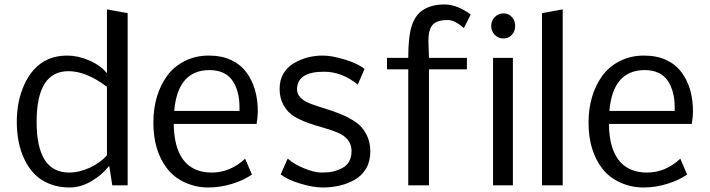

<svg xmlns="http://www.w3.org/2000/svg" viewBox="-20 -830 3178 860"><path d="M130.9 -517.1Q188 -581.1 280.8 -581.1Q329.1 -581.1 379.6 -559.3Q430.2 -537.6 459 -502V-788.1L551.8 -771V0H482.9L469.2 -87.4Q437 -45.9 388.9 -18.1Q340.8 9.8 291.3 9.8Q241.7 9.8 201.4 -6.6Q161.1 -22.9 134.3 -50.5Q107.4 -78.1 89.4 -116.2Q71.3 -154.3 63.2 -196.3Q55.2 -238.3 55.2 -283.4Q55.2 -328.6 63 -369.6Q70.8 -410.6 88.1 -449.5Q105.5 -488.3 130.9 -517.1ZM286.6 -511.2Q144 -511.2 144 -284.2Q144 -57.1 289.6 -57.1Q334.5 -57.1 381.6 -78.6Q428.7 -100.1 459 -134.3V-440.9Q366.7 -511.2 286.6 -511.2Z M1052.7 -350.1Q1052.7 -419.9 1023.4 -465.8Q991.2 -515.6 918.9 -516.1Q775.9 -516.1 760.3 -333H1052.7ZM758.3 -274.9Q760.3 -108.9 860.8 -68.8Q890.1 -57.1 928.7 -57.1Q1011.2 -57.1 1078.1 -119.1L1108.4 -48.3Q1072.3 -22.9 1019.8 -6.6Q967.3 9.8 912.8 9.8Q858.4 9.8 808.6 -12.7Q758.3 -35.6 728 -75.7Q666.5 -156.2 667 -282.2Q667.5 -404.8 728 -489.7Q758.3 -531.7 807.1 -556.4Q856 -581.1 914.3 -581.1Q972.7 -581.1 1014.9 -561.3Q1057.1 -541.5 1083 -506.8Q1134.8 -437.5 1134.8 -330.1Q1134.8 -308.1 1129.4 -274.9Z M1237.3 -48.8 1268.6 -119.6Q1299.8 -92.8 1344.5 -75Q1389.2 -57.1 1419.9 -57.1Q1450.7 -57.1 1471.2 -61.5Q1491.7 -66.4 1511.2 -76.2Q1554.2 -98.1 1554.7 -153.3Q1554.7 -210.4 1490.7 -236.8Q1462.4 -248.5 1428 -258.1Q1393.6 -267.6 1359.1 -279.8Q1324.7 -292 1296.4 -309.3Q1268.1 -326.7 1250.2 -358.6Q1232.4 -390.6 1232.4 -431.4Q1232.4 -472.2 1250 -501.2Q1267.6 -530.3 1296.4 -546.9Q1354.5 -581.1 1426.3 -581.1Q1466.8 -581.1 1525.6 -563Q1584.5 -544.9 1612.8 -521L1582.5 -451.2Q1511.2 -508.8 1431.6 -508.8Q1310.5 -508.8 1310.5 -429.7Q1310.1 -387.7 1375.5 -363.8Q1404.8 -353 1439.7 -342.5Q1474.6 -332 1509.5 -317.4Q1544.4 -302.7 1573.5 -283Q1602.5 -263.2 1620.6 -229.2Q1638.7 -195.3 1638.7 -151.6Q1638.7 -107.9 1620.1 -75.7Q1601.1 -43.5 1569.8 -25.4Q1508.3 9.8 1424.8 9.8Q1382.8 9.8 1325 -7.6Q1267.1 -24.9 1237.3 -48.8Z M1898.9 -646.5 1901.4 -570.8H2071.3V-519.5H1901.4V0H1808.6V-519.5H1713.4V-570.8H1808.6Q1808.6 -668.9 1825.2 -716.8Q1840.8 -762.7 1873 -784.2Q1910.6 -809.6 1970.2 -810.1Q2027.3 -810.1 2088.4 -765.1L2057.6 -704.1Q2017.6 -740.2 1986.8 -740.2Q1956.1 -740.2 1939 -733.2Q1921.9 -726.1 1913.1 -712.4Q1898.4 -689.5 1898.9 -646.5Z M2277.3 0H2188.5V-570.8H2277.3ZM2180.2 -713.6Q2180.2 -736.8 2196 -753.4Q2211.9 -770 2235.1 -770Q2258.3 -770 2272.9 -753.7Q2287.6 -737.3 2287.6 -713.9Q2287.6 -690.4 2272.9 -674.1Q2258.3 -657.7 2234.9 -657.7Q2211.4 -657.7 2195.8 -674.1Q2180.2 -690.4 2180.2 -713.6Z M2407.7 0V-771L2500.5 -788.1V0Z M3002 -350.1Q3002 -419.9 2972.7 -465.8Q2940.4 -515.6 2868.2 -516.1Q2725.1 -516.1 2709.5 -333H3002ZM2707.5 -274.9Q2709.5 -108.9 2810.1 -68.8Q2839.4 -57.1 2877.9 -57.1Q2960.4 -57.1 3027.3 -119.1L3057.6 -48.3Q3021.5 -22.9 2969 -6.6Q2916.5 9.8 2862.1 9.8Q2807.6 9.8 2757.8 -12.7Q2707.5 -35.6 2677.2 -75.7Q2615.7 -156.2 2616.2 -282.2Q2616.7 -404.8 2677.2 -489.7Q2707.5 -531.7 2756.3 -556.4Q2805.2 -581.1 2863.5 -581.1Q2921.9 -581.1 2964.1 -561.3Q3006.3 -541.5 3032.2 -506.8Q3084 -437.5 3084 -330.1Q3084 -308.1 3078.6 -274.9Z"/></svg>

Font: Dhyana
Style: Regular
Weight: 400
Foundry: Vernon Adams
Version: Version 1.002; ttfautohint (v0.8.51-6076)